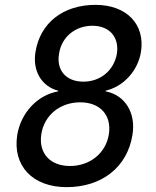

<svg xmlns="http://www.w3.org/2000/svg" viewBox="-20 -760 640 790"><path d="M254 10C400 10 504 -73 525 -205C540 -296 494 -369 415 -384V-387C488 -404 547 -468 560 -546C578 -660 501 -740 373 -740C240 -740 145 -666 126 -546C113 -468 152 -404 219 -387V-384C134 -369 66 -296 51 -205C31 -78 114 10 254 10ZM323 -424C252 -424 211 -471 223 -539C233 -607 289 -654 360 -654C431 -654 471 -607 461 -539C449 -471 394 -424 323 -424ZM268 -77C186 -77 138 -130 150 -208C162 -286 227 -339 310 -339C392 -339 440 -286 428 -208C416 -130 350 -77 268 -77Z"/></svg>

Font: JetBrains Mono Medium
Style: Italic
Weight: 436
Italic angle: -9°
Monospace: yes
Designer: Philipp Nurullin, Konstantin Bulenkov
Foundry: JetBrains
Version: Version 2.305